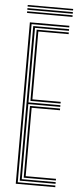

<svg xmlns="http://www.w3.org/2000/svg" viewBox="-60 -916 394 948"><g transform="rotate(5 137.5 -442.0)"><path d="M56 0V-800H251.8V-791.8H65.2V-8.2H251.8V0ZM92.5 -33.2V-389H241.8V-380.5H101.5V-41.5H251.8V-33.2ZM74.2 -16.8V-783.2H251.8V-775H83.5V-405.5H241.8V-397.2H83.5V-25H251.8V-16.8ZM92.5 -413.8V-766.8H251.8V-758.5H101.5V-422.2H241.8V-413.8ZM263.2 -876.8H38V-884.5H263.2ZM263.2 -845H38V-853H263.2ZM263.2 -860.8H38V-868.8H263.2Z"/></g></svg>

Font: Big Shoulders Inline Display Thin Light
Style: Regular
Weight: 300
Version: Version 2.002